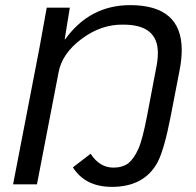

<svg xmlns="http://www.w3.org/2000/svg" viewBox="-20 -718 763 748"><path d="M416 10Q312 10 264 -66L333 -119Q368 -65 422 -65Q457 -65 480 -82Q502 -100 519 -138Q535 -173 553 -267L588 -451Q595 -483 595 -512Q595 -622 461 -622Q375 -624 298 -566.5Q221 -509 208 -435L124 0H31L134 -533L162 -688H252Q248 -660 232 -565H234Q330 -698 487 -698Q688 -698 688 -523Q688 -486 679 -441L645 -265Q620 -136 594 -86Q542 10 416 10Z"/></svg>

Font: Libra Sans
Style: Italic
Weight: 400
Italic angle: -12°
Foundry: Context Ltd
Version: Version 1.002